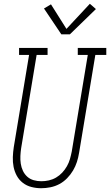

<svg xmlns="http://www.w3.org/2000/svg" viewBox="-20 -989 583 1017"><path d="M198 8Q172 8 146.5 1.5Q121 -5 101 -20.5Q81 -36 69 -58Q57 -80 52 -105Q47 -130 48 -157Q49 -184 53 -210L134 -698H81V-735H232V-698H174L92 -204Q89 -184 88 -163Q87 -142 90 -122Q93 -102 101.5 -84Q110 -66 124.5 -53Q139 -40 158.5 -34.5Q178 -29 199 -29Q219 -29 239 -33.5Q259 -38 277 -48.5Q295 -59 309.5 -74.5Q324 -90 334.5 -108.5Q345 -127 350.5 -146.5Q356 -166 360 -186L445 -698H392V-735H543V-698H485L399 -180Q395 -155 387.5 -131.5Q380 -108 367 -86Q354 -64 335.5 -45Q317 -26 294.5 -14Q272 -2 247 3Q222 8 198 8ZM305 -807 213 -944 250 -966 332 -836 456 -969 488 -941 350 -807Z"/></svg>

Font: Iosevka Slab Extralight
Style: Italic
Weight: 200
Italic angle: -9°
Monospace: yes
Designer: Belleve Invis
Foundry: Belleve Invis
Version: Version 11.1.1; ttfautohint (v1.8.3)